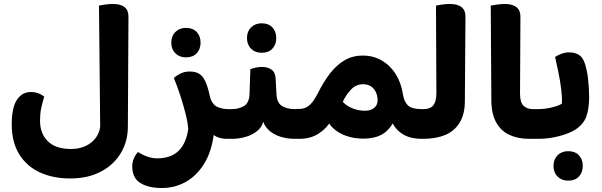

<svg xmlns="http://www.w3.org/2000/svg" viewBox="-20 -697 3025 964"><path d="M622 -61Q622 12 587 71Q552 130 487 164.5Q422 199 332 199Q246 199 180 168.5Q114 138 76.5 77.5Q39 17 39 -72Q39 -157 65 -196Q91 -235 135 -235Q156 -235 173 -228.5Q190 -222 202 -212Q192 -178 186.5 -152Q181 -126 181 -91Q181 -26 220.5 12.5Q260 51 336 51Q372 51 399 40.5Q426 30 444 13.5Q462 -3 471.5 -22.5Q481 -42 483 -61L477 -669Q487 -671 506.5 -674Q526 -677 547 -677Q625 -677 625 -614Z M925 -49Q923 -81 912.5 -123Q902 -165 887 -212Q872 -259 853 -305Q865 -317 885.5 -327.5Q906 -338 933 -338Q971 -338 992 -317Q1013 -296 1027 -242Q1039 -197 1046.5 -151Q1054 -105 1056 -50Q1049 45 1013 111Q977 177 920 212Q863 247 792 247Q726 247 685 222Q644 197 644 138Q644 117 652.5 97.5Q661 78 673 66Q696 81 720.5 89.5Q745 98 769 98Q838 98 876.5 60.5Q915 23 925 -49ZM1118 0Q1067 0 1036.5 -34Q1006 -68 976 -147L1032 -218Q1044 -173 1069.5 -161Q1095 -149 1128 -149H1134V0ZM1134 0V-149Q1143 -136 1147.5 -117.5Q1152 -99 1152 -75Q1152 -51 1147.5 -32Q1143 -13 1134 0ZM914 -409Q881 -409 860.5 -429.5Q840 -450 840 -483Q840 -516 860.5 -536.5Q881 -557 914 -557Q948 -557 967.5 -536.5Q987 -516 987 -483Q987 -450 967.5 -429.5Q948 -409 914 -409Z M1118 0V-149H1142Q1179 -149 1205.5 -165Q1232 -181 1233 -228L1237 -350Q1249 -354 1263.5 -357.5Q1278 -361 1298 -361Q1323 -361 1343 -347.5Q1363 -334 1364 -300L1368 -226Q1370 -180 1396.5 -164.5Q1423 -149 1460 -149H1481V0H1458Q1423 0 1388.5 -10.5Q1354 -21 1329.5 -43.5Q1305 -66 1296 -103L1305 -104Q1301 -66 1276 -43.5Q1251 -21 1216 -10.5Q1181 0 1147 0ZM1481 0V-149Q1489 -136 1493.5 -117.5Q1498 -99 1498 -75Q1498 -51 1493.5 -32Q1489 -13 1481 0ZM1294 -432Q1261 -432 1240.5 -452.5Q1220 -473 1220 -506Q1220 -539 1240.5 -559.5Q1261 -580 1294 -580Q1328 -580 1347.5 -559.5Q1367 -539 1367 -506Q1367 -473 1347.5 -452.5Q1328 -432 1294 -432Z M1465 0V-150H1480Q1507 -150 1524.5 -162Q1542 -174 1554 -192Q1566 -210 1575 -227Q1603 -284 1636 -327Q1669 -370 1709.5 -394Q1750 -418 1801 -418Q1854 -418 1896.5 -393.5Q1939 -369 1966.5 -325.5Q1994 -282 2003 -224Q2009 -186 2028.5 -167.5Q2048 -149 2099 -149H2102V0H2096Q2045 0 2009.5 -19Q1974 -38 1954 -73Q1934 -108 1929 -157L1969 -125Q1959 -73 1919 -37Q1879 -1 1803 -1Q1758 -1 1719 -14.5Q1680 -28 1653 -53Q1626 -78 1617 -114L1642 -92Q1622 -54 1581 -27Q1540 0 1484 0ZM1812 -141Q1842 -141 1859 -155.5Q1876 -170 1876 -194Q1876 -214 1868 -232.5Q1860 -251 1844 -262.5Q1828 -274 1803 -274Q1768 -274 1743 -248Q1718 -222 1701 -186Q1721 -164 1751 -152.5Q1781 -141 1812 -141ZM2102 0V-149Q2110 -136 2114.5 -117.5Q2119 -99 2119 -75Q2119 -51 2114.5 -32Q2110 -13 2102 0Z M2086 0V-149H2103Q2141 -149 2156 -168.5Q2171 -188 2171 -229L2169 -669Q2179 -671 2198.5 -674Q2218 -677 2239 -677Q2317 -677 2317 -614L2314 -190Q2314 -123 2287.5 -80.5Q2261 -38 2214.5 -19Q2168 0 2106 0Z M2593 -614 2591 -227Q2591 -183 2608.5 -166Q2626 -149 2658 -149H2675V0H2635Q2581 0 2538.5 -19.5Q2496 -39 2472 -81Q2448 -123 2447 -190L2444 -669Q2455 -671 2475 -674Q2495 -677 2516 -677Q2553 -677 2573 -661Q2593 -645 2593 -614ZM2675 0V-149Q2683 -135 2687.5 -117Q2692 -99 2692 -75Q2692 -51 2687.5 -31.5Q2683 -12 2675 0Z M2659 0V-149H2681Q2704 -149 2728 -153Q2752 -157 2772 -163.5Q2792 -170 2801 -177Q2803 -205 2798 -246.5Q2793 -288 2784 -332.5Q2775 -377 2767 -411Q2778 -419 2797.5 -426.5Q2817 -434 2838 -434Q2873 -434 2893.5 -416.5Q2914 -399 2924 -351Q2929 -332 2932 -306Q2935 -280 2936.5 -255Q2938 -230 2938 -211Q2938 -150 2923.5 -111Q2909 -72 2867 -45Q2836 -26 2785.5 -13Q2735 0 2684 0ZM2833 210Q2800 210 2779.5 189.5Q2759 169 2759 136Q2759 103 2779.5 82.5Q2800 62 2833 62Q2867 62 2886.5 82.5Q2906 103 2906 136Q2906 169 2886.5 189.5Q2867 210 2833 210Z"/></svg>

Font: Baloo Bhaijaan 2
Style: Bold
Weight: 700
Designer: Sanskriti Dholi, Noopur Datye and Ek Type
Foundry: Ek Type
Version: Version 1.701